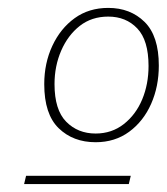

<svg xmlns="http://www.w3.org/2000/svg" viewBox="-20 -729 422 486"><path d="M222 -369Q165 -369 128.5 -404.5Q92 -440 92 -516Q92 -569 112.5 -613Q133 -657 169 -683Q205 -709 254 -709Q310 -709 346 -673.5Q382 -638 382 -563Q382 -510 362.5 -466Q343 -422 307 -395.5Q271 -369 222 -369ZM222 -391Q263 -391 293.5 -415Q324 -439 340 -477.5Q356 -516 356 -562Q356 -627 327.5 -657Q299 -687 254 -687Q212 -687 182 -663.5Q152 -640 135 -601Q118 -562 118 -516Q118 -451 147.5 -421Q177 -391 222 -391ZM41 -263 46 -284H311L306 -263Z"/></svg>

Font: Prodigy Sans ExtraLight
Style: Italic
Weight: 200
Italic angle: -13°
Designer: Wei Huang
Foundry: Wei Huang
Version: Version 1.003; ttfautohint (v1.8.3)